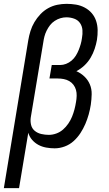

<svg xmlns="http://www.w3.org/2000/svg" viewBox="-48 -763 568 998"><path d="M-28 215 99 -554Q103 -578 110.5 -602Q118 -626 131 -648Q144 -670 162 -689Q180 -708 202.5 -720.5Q225 -733 249.5 -738Q274 -743 298 -743Q323 -743 347 -739Q371 -735 392.5 -723.5Q414 -712 429 -694.5Q444 -677 451.5 -654.5Q459 -632 459.5 -607Q460 -582 456 -556Q452 -533 444 -509Q436 -485 423 -463Q410 -441 391 -423Q372 -405 349 -393Q372 -383 390.5 -365.5Q409 -348 419 -324.5Q429 -301 428.5 -273.5Q428 -246 424 -219Q420 -193 413 -168Q406 -143 395.5 -118.5Q385 -94 370 -71Q355 -48 334.5 -29.5Q314 -11 288 -1.5Q262 8 236 8Q214 8 192 4Q170 0 151.5 -10Q133 -20 119 -36Q105 -52 99 -73L51 215ZM206 -62Q225 -62 244.5 -69Q264 -76 279.5 -89.5Q295 -103 307 -120.5Q319 -138 326.5 -156.5Q334 -175 339 -194Q344 -213 347 -232Q350 -248 350.5 -264.5Q351 -281 347 -295.5Q343 -310 334 -322Q325 -334 312 -341.5Q299 -349 283.5 -352Q268 -355 252 -355H209L221 -425H264Q280 -425 295.5 -431Q311 -437 324 -448Q337 -459 346 -473.5Q355 -488 361 -503Q367 -518 371.5 -533.5Q376 -549 378 -565Q382 -586 380.5 -606.5Q379 -627 368 -643Q357 -659 337.5 -666Q318 -673 297 -673Q282 -673 266.5 -668.5Q251 -664 236.5 -654.5Q222 -645 212 -632Q202 -619 194.5 -604Q187 -589 183 -573.5Q179 -558 177 -543L112 -153Q109 -133 113.5 -114Q118 -95 132.5 -83Q147 -71 166.5 -66.5Q186 -62 206 -62Z"/></svg>

Font: Iosevka Custom
Style: Italic
Weight: 400
Italic angle: -9°
Monospace: yes
Designer: Belleve Invis
Foundry: Belleve Invis
Version: Version 30.3.3; ttfautohint (v1.8.3)